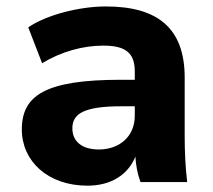

<svg xmlns="http://www.w3.org/2000/svg" viewBox="-20 -570 667 601"><path d="M253.9 11.2C328.1 11.2 380.9 -23.4 403.8 -79.6C405.3 -52.7 410.2 -25.9 419.9 0H565.9C560.1 -48.3 558.1 -97.7 558.1 -145V-327.1C558.1 -481.4 474.1 -549.8 311.5 -549.8C228 -549.8 125.5 -523.4 68.4 -484.4L111.8 -372.1C171.9 -408.7 240.2 -427.2 303.2 -427.2C372.1 -427.2 401.9 -405.3 401.9 -346.2V-320.3H358.4C122.1 -320.3 48.3 -271.5 48.3 -164.6C48.3 -66.4 128.9 11.2 253.9 11.2ZM289.6 -102.1C236.3 -102.1 206.5 -127.4 206.5 -168.5C206.5 -213.4 241.7 -237.3 359.4 -237.3H401.9V-208C401.9 -141.6 352.5 -102.1 289.6 -102.1Z"/></svg>

Font: Winston ExtraBold
Style: Regular
Weight: 800
Designer: Vernon Adams, Kim Jin-seong, David Berlow, Cristiano Sobral
Foundry: The Winston Project Authors
Version: Version 3.004